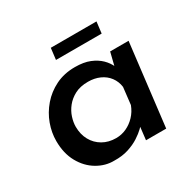

<svg xmlns="http://www.w3.org/2000/svg" viewBox="-130 -702 856 848"><g transform="rotate(-30 297.5 -278.0)"><path d="M222 8Q177 9 135.5 -15.5Q94 -40 68.5 -86Q43 -132 43 -195Q43 -238 58.5 -280.5Q74 -323 104.5 -358.5Q135 -394 178.5 -415.5Q222 -437 277 -437Q322 -437 352.5 -424.5Q383 -412 403 -392.5Q423 -373 434 -348L425 -330L447 -419H541L491 0H388L400 -103L408 -77Q402 -70 387.5 -56Q373 -42 350 -27Q327 -12 295 -1.5Q263 9 222 8ZM279 -74Q307 -74 332 -85.5Q357 -97 377 -118Q397 -139 408 -168L418 -255Q414 -284 397.5 -306Q381 -328 354.5 -340Q328 -352 295 -352Q255 -352 227.5 -337.5Q200 -323 182.5 -301Q165 -279 157 -254Q149 -229 149 -207Q149 -168 165.5 -138Q182 -108 211.5 -91Q241 -74 279 -74ZM228 -564H461L454 -506H221Z"/></g></svg>

Font: Josefin Sans Medium
Style: Italic
Weight: 500
Italic angle: -7°
Designer: Santiago Orozco
Foundry: Typemade
Version: Version 2.000